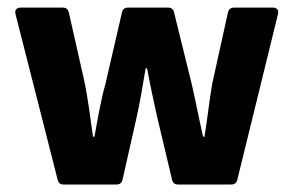

<svg xmlns="http://www.w3.org/2000/svg" viewBox="-20 -493 784 513"><path d="M21.5 -455.1 133.8 -13.7C135.7 -3.9 141.6 0 150.4 0H291C299.8 0 305.7 -3.9 307.6 -13.7L345.7 -182.6C354.5 -222.7 361.3 -262.7 369.1 -310.5H373C381.8 -262.7 390.6 -222.7 399.4 -182.6L439.5 -13.7C441.4 -3.9 447.3 0 456.1 0H597.7C606.4 0 612.3 -3.9 614.3 -13.7L722.7 -455.1C725.6 -465.8 719.7 -472.7 709 -472.7H605.5C596.7 -472.7 590.8 -468.8 588.9 -459L546.9 -268.6C539.1 -222.7 534.2 -175.8 526.4 -127.9H522.5C511.7 -175.8 502.9 -222.7 492.2 -268.6L445.3 -459C443.4 -468.8 437.5 -472.7 428.7 -472.7H322.3C313.5 -472.7 307.6 -468.8 305.7 -459L261.7 -268.6C249 -223.6 241.2 -175.8 232.4 -127.9H228.5C221.7 -175.8 215.8 -222.7 207 -268.6L164.1 -459C162.1 -468.8 156.2 -472.7 147.5 -472.7H35.2C24.4 -472.7 18.6 -465.8 21.5 -455.1Z"/></svg>

Font: Ed Sans Neue
Style: Bold
Weight: 700
Designer: Stephen Hutchings
Version: Version 1.004;PS 001.004;hotconv 1.0.88;makeotf.lib2.5.64775